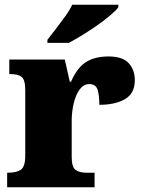

<svg xmlns="http://www.w3.org/2000/svg" viewBox="-20 -786 601 806"><path d="M10 0V-61H15Q49 -61 67.5 -73.5Q86 -86 86 -133V-407Q86 -451 71 -463Q56 -475 23 -475H19V-536H252L273 -443H278Q304 -502 341 -525.5Q378 -549 436 -549Q495 -549 520.5 -520.5Q546 -492 546 -450Q546 -394 505 -370Q464 -346 397 -346Q397 -387 389.5 -410Q382 -433 354 -433Q331 -433 314.5 -410.5Q298 -388 289.5 -352.5Q281 -317 281 -278V-128Q281 -84 297.5 -72.5Q314 -61 342 -61H377V0ZM179 -619Q194 -638 214 -664Q234 -690 253.5 -717Q273 -744 283 -766H477V-756Q468 -743 444.5 -723Q421 -703 390 -681Q359 -659 327 -639.5Q295 -620 269 -606H179Z"/></svg>

Font: Noto Serif Myanmar Black
Style: Regular
Weight: 900
Designer: Ben Mitchell and the Monotype Design Team
Foundry: Monotype Imaging Inc.
Version: Version 2.106; ttfautohint (v1.8.4.7-5d5b)